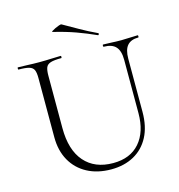

<svg xmlns="http://www.w3.org/2000/svg" viewBox="-116 -884 928 998"><g transform="rotate(-15 348.5 -385.0)"><path d="M572 -520Q572 -568 551.5 -590.5Q531 -613 487 -613Q484 -613 484 -619Q484 -625 487 -625Q509 -625 532.5 -623.5Q556 -622 584 -622Q607 -622 630.5 -623.5Q654 -625 673 -625Q675 -625 675 -619Q675 -613 673 -613Q633 -613 613.5 -590.5Q594 -568 594 -520V-234Q594 -155 565 -100Q536 -45 483.5 -16Q431 13 361 13Q287 13 232 -16.5Q177 -46 147 -99.5Q117 -153 117 -225V-544Q117 -573 110.5 -587.5Q104 -602 85 -607.5Q66 -613 28 -613Q26 -613 26 -619Q26 -625 28 -625Q52 -625 81 -623.5Q110 -622 143 -622Q177 -622 206.5 -623.5Q236 -625 258 -625Q261 -625 261 -619Q261 -613 258 -613Q220 -613 201 -607Q182 -601 176 -586Q170 -571 170 -542V-260Q170 -142 225 -79Q280 -16 379 -16Q471 -16 521.5 -74Q572 -132 572 -233ZM473 -679Q422 -702 369.5 -721Q317 -740 250 -756Q245 -757 251.5 -761.5Q258 -766 269.5 -771.5Q281 -777 291.5 -780.5Q302 -784 305 -782Q346 -759 387 -735.5Q428 -712 477 -689Q481 -688 479 -682.5Q477 -677 473 -679Z"/></g></svg>

Font: Cormorant Garamond Light Light
Style: Regular
Weight: 300
Version: Version 4.001